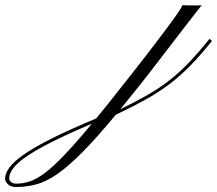

<svg xmlns="http://www.w3.org/2000/svg" viewBox="-582 -351 853 755"><path d="M-518.6 384.3Q-540 384.3 -551 373.5Q-562 362.8 -562 351.6Q-562 331.5 -545.4 308.3Q-528.8 285.2 -488.5 256.8Q-448.2 228.5 -378.7 193.6Q-309.1 158.7 -203.6 114.7Q-180.7 87.4 -155.5 55.4Q-130.4 23.4 -102.1 -12.2Q-85 -33.7 -56.2 -70.3Q-27.3 -106.9 5.1 -149.2Q37.6 -191.4 66.9 -230.5Q96.2 -269.5 115.2 -296.9Q134.3 -324.2 134.8 -330.6Q140.1 -330.1 158.9 -329.8Q177.7 -329.6 187 -329.6Q202.1 -329.6 210.9 -330.6Q177.2 -287.6 139.4 -238.5Q101.6 -189.5 46.9 -118.2Q2.9 -60.5 -35.6 -12Q-74.2 36.6 -108.4 78.1Q-47.9 48.8 -1.2 22Q45.4 -4.9 84.5 -35.4Q123.5 -65.9 161.1 -105.2Q198.7 -144.5 241.7 -198.2L251.5 -189.9Q205.1 -132.3 164.8 -91.3Q124.5 -50.3 82.5 -18.8Q40.5 12.7 -9.8 40.8Q-60.1 68.8 -126.5 100.1Q-203.1 192.4 -259.3 248.8Q-315.4 305.2 -358.4 334.5Q-401.4 363.8 -439.5 374Q-477.5 384.3 -518.6 384.3ZM-517.6 371.1Q-491.2 371.1 -465.1 362.5Q-439 354 -406.5 329.8Q-374 305.7 -329.1 258.8Q-284.2 211.9 -220.7 135.3Q-337.9 185.1 -409.4 223.4Q-481 261.7 -513.4 292.5Q-545.9 323.2 -545.9 351.6Q-545.9 356.9 -539.3 364Q-532.7 371.1 -517.6 371.1Z"/></svg>

Font: Pinyon Script
Style: Regular
Weight: 400
Designer: Nicole Fally, Eben Sorkin
Foundry: Sorkin Type Co.
Version: Version 1.008; ttfautohint (v1.8.4.7-5d5b)